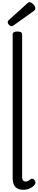

<svg xmlns="http://www.w3.org/2000/svg" viewBox="-20 -1706 346 1743"><path d="M194 17Q142 17 118.5 -10Q95 -37 95 -86V-1394Q95 -1407 105.5 -1413.5Q116 -1420 137 -1420Q159 -1420 170 -1413.5Q181 -1407 181 -1394V-96Q181 -76 190 -67Q199 -58 212 -58Q223 -58 230.5 -61Q238 -64 245 -69.5Q252 -75 259 -80Q267 -86 276 -83.5Q285 -81 294 -70Q299 -63 301.5 -53Q304 -43 299 -35Q288 -18 270.5 -6.5Q253 5 233 11Q213 17 194 17ZM87 -1468Q73 -1468 61.5 -1480.5Q50 -1493 50 -1504Q50 -1508 51.5 -1512.5Q53 -1517 59 -1523L227 -1675Q232 -1680 236.5 -1683Q241 -1686 250 -1686Q259 -1686 271 -1677Q283 -1668 292 -1655.5Q301 -1643 301 -1631Q301 -1624 298.5 -1619Q296 -1614 286 -1606L107 -1478Q100 -1474 95.5 -1471Q91 -1468 87 -1468Z"/></svg>

Font: Playwrite BE WAL
Style: Regular
Weight: 400
Designer: Veronika Burian, José Scaglione
Foundry: TypeTogether
Version: Version 1.002